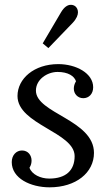

<svg xmlns="http://www.w3.org/2000/svg" viewBox="-20 -783 468 814"><path d="M161.1 -599.1 185.1 -579.1 288.1 -686C322.8 -723.1 309.1 -747.1 300.8 -754.9C294.9 -761.2 266.1 -776.9 238.8 -731ZM227.1 -511.2C124 -511.2 54.2 -449.2 54.2 -376C54.2 -254.9 296.4 -222.7 296.4 -121.1C296.4 -61 259.8 -25.9 188.5 -25.9C152.3 -25.9 115.2 -43 105 -71.8C111.8 -82.5 113.8 -92.8 113.8 -102.5C113.8 -124 99.6 -145 73.2 -145C48.8 -145 29.8 -125 29.8 -95.7C29.8 -26.9 109.4 11.2 190.4 11.2C301.8 11.2 378.4 -50.8 378.4 -134.8C378.4 -274.9 132.3 -302.2 132.3 -398.9C132.3 -446.3 180.2 -478 224.1 -478C269 -478 294.9 -460.4 302.2 -438.5C295.4 -427.2 293 -417 293 -406.7C293 -385.7 309.1 -366.7 333 -366.7C356.9 -366.7 375 -384.8 375 -413.1C375 -472.7 302.2 -511.2 227.1 -511.2Z"/></svg>

Font: Lora Italic
Style: Regular
Weight: 400
Italic angle: -3°
Designer: Olga Karpushina, Alexei Vanyashin
Foundry: Cyreal
Version: Version 1.011;PS 001.011;hotconv 1.0.70;makeotf.lib2.5.58329